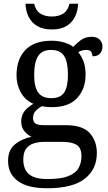

<svg xmlns="http://www.w3.org/2000/svg" viewBox="-20 -763 578 1023"><path d="M231 240Q127 240 75 201.5Q23 163 23 94Q23 35 61 5Q99 -25 148 -34Q128 -43 110.5 -63.5Q93 -84 93 -116Q93 -146 108.5 -168Q124 -190 158 -210Q115 -228 91.5 -269.5Q68 -311 68 -361Q68 -447 115 -496.5Q162 -546 256 -546Q292 -546 324 -536Q356 -526 370 -513Q384 -529 409 -548Q434 -567 467 -567Q497 -567 511.5 -551.5Q526 -536 526 -515Q526 -494 513.5 -478.5Q501 -463 473 -463Q473 -474 466.5 -485.5Q460 -497 440 -497Q417 -497 397 -485Q414 -464 425 -435.5Q436 -407 436 -364Q436 -290 391.5 -241Q347 -192 256 -192Q244 -192 228.5 -193.5Q213 -195 203 -197Q184 -187 170 -172Q156 -157 156 -134Q156 -116 167.5 -106Q179 -96 218 -96H331Q420 -96 458 -54Q496 -12 496 53Q496 139 431.5 189.5Q367 240 231 240ZM233 191Q305 191 344 175.5Q383 160 398.5 132.5Q414 105 414 70Q414 24 388 8.5Q362 -7 312 -7H214Q186 -7 161 0.5Q136 8 120 28Q104 48 104 88Q104 117 115 140.5Q126 164 154 177.5Q182 191 233 191ZM253 -240Q302 -240 322 -270Q342 -300 342 -365Q342 -433 321.5 -465Q301 -497 252 -497Q204 -497 183 -464Q162 -431 162 -364Q162 -300 183.5 -270Q205 -240 253 -240ZM256 -606Q209 -606 178 -624.5Q147 -643 132 -674.5Q117 -706 116 -743H162Q170 -707 194.5 -691Q219 -675 256 -675Q293 -675 317.5 -691Q342 -707 350 -743H396Q395 -706 380 -674.5Q365 -643 334.5 -624.5Q304 -606 256 -606Z"/></svg>

Font: Noto Serif NP Hmong
Style: Regular
Weight: 400
Designer: Dalton Maag Ltd
Foundry: Dalton Maag Ltd
Version: Version 1.001